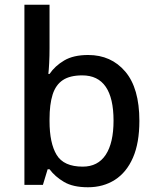

<svg xmlns="http://www.w3.org/2000/svg" viewBox="-20 -780 660 810"><path d="M189 -577Q189 -544 187.5 -514.5Q186 -485 184 -468H189Q212 -502 251 -525Q290 -548 352 -548Q449 -548 508.5 -478Q568 -408 568 -270Q568 -177 541 -115Q514 -53 465 -21.5Q416 10 351 10Q288 10 250 -12.5Q212 -35 189 -66H181L161 0H83V-760H189ZM327 -462Q275 -462 245 -442Q215 -422 202 -381Q189 -340 189 -277V-269Q189 -176 219 -126.5Q249 -77 329 -77Q393 -77 426 -127Q459 -177 459 -271Q459 -366 426 -414Q393 -462 327 -462Z"/></svg>

Font: Noto Sans Hebrew Medium
Style: Regular
Weight: 500
Designer: Monotype Design Team
Foundry: Monotype Imaging Inc.
Version: Version 2.003